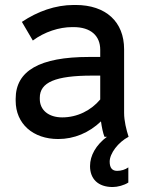

<svg xmlns="http://www.w3.org/2000/svg" viewBox="-20 -550 594 772"><path d="M214 9C278 9 338 -16 386 -62C389 -40 394 -15 400 0H410C366 33 342 75 342 118C342 169 374 202 433 202C453 202 479 195 496 184V123C484 132 467 137 451 137C432 137 421 126 421 100C421 67 455 22 497 0C488 -28 479 -64 479 -96V-352C479 -462 406 -530 284 -530H277C202 -530 131 -504 68 -462L112 -387C159 -422 218 -441 270 -441H276C345 -441 383 -406 383 -350V-321H338C139 -321 43 -265 43 -153V-145C43 -52 113 9 214 9ZM230 -78C176 -78 140 -107 140 -152V-157C140 -219 203 -246 351 -246H383V-150C346 -106 291 -78 230 -78Z"/></svg>

Font: Fixel Text Medium
Style: Regular
Weight: 500
Width: 4
Designer: AlfaBravo + MacPaw
Foundry: Kyrylo Tkachov, Marchela Mozhyna, Serhii Makarenko, Maria Weinstein, Zakhar Kryvoshyya
Version: Version 1.211